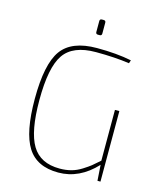

<svg xmlns="http://www.w3.org/2000/svg" viewBox="-127 -950 875 1052"><g transform="rotate(15 311.0 -424.0)"><path d="M329 -774H319Q307 -774 307 -786V-848Q307 -860 319 -860H329Q341 -860 341 -848V-786Q341 -774 329 -774ZM541 -400V0H524L518 -89Q424 12 304 12Q182 12 129 -72Q76 -156 76 -345Q76 -543 133.5 -622.5Q191 -702 334 -702Q446 -702 530 -685L524 -667Q440 -679 334 -679Q204 -679 153 -605Q102 -531 102 -345Q102 -168 149 -89.5Q196 -11 306 -11Q341 -11 371 -19Q401 -27 429.5 -45Q458 -63 473 -75Q488 -87 516 -112V-400Z"/></g></svg>

Font: Exo 2.0 Thin
Style: Regular
Weight: 250
Designer: Natanael Gama
Version: Version 1.001;PS 001.001;hotconv 1.0.70;makeotf.lib2.5.58329